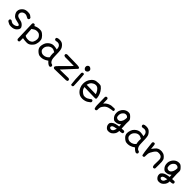

<svg xmlns="http://www.w3.org/2000/svg" viewBox="515 -2521 4538 4538"><g transform="rotate(45 2784.0 -252.0)"><path d="M203 9Q178 9 151 5Q106 -11 67 -39Q57 -54 57 -70L58 -81L70 -100Q80 -107 94 -107L105 -106Q127 -91 151 -78Q171 -67 197 -67Q233 -67 261 -80Q313 -105 313 -131Q313 -135 310 -144.5Q307 -154 273 -165.5Q239 -177 183.5 -187.5Q128 -198 96 -234Q64 -270 53 -305Q45 -327 45 -349Q45 -424 113 -480Q160 -520 242 -520Q260 -520 294.5 -515.5Q329 -511 379 -466Q387 -454 387 -439L386 -428L374 -409Q364 -401 350 -401L339 -402Q273 -442 234 -442Q193 -442 166 -423Q124 -392 124 -350Q124 -346 125 -331.5Q126 -317 139.5 -298.5Q153 -280 186 -268.5Q219 -257 268.5 -247Q318 -237 360 -192Q392 -156 392 -125Q392 -85 343 -38Q294 9 203 9Z M559 131H553L533 121Q523 109 521 94Q506 -302 506 -390Q511 -427 547 -427H553L572 -417Q582 -405 582 -390Q655 -427 730 -427Q737 -427 759 -426Q781 -425 806.5 -413Q832 -401 874 -359Q916 -317 925 -274Q930 -248 930 -221Q930 -205 926 -176Q922 -147 910 -113.5Q898 -80 854 -37Q810 6 761 13Q747 15 728 15Q679 15 597 2V102L588 121Q576 131 559 131ZM701 -57Q714 -57 740.5 -59Q767 -61 806 -89Q822 -103 833 -127Q854 -173 854 -216Q854 -230 851 -251Q844 -290 797 -329Q770 -351 724 -351Q710 -351 689 -348Q668 -345 642.5 -332Q617 -319 584 -294Q586 -231 591 -183.5Q596 -136 599 -87Q636 -57 701 -57Z M1505 33Q1458 23 1398 -45Q1333 0 1287 12Q1250 23 1214 23L1180 21Q1133 19 1073 -40Q1023 -88 1023 -152Q1023 -198 1044 -253Q1060 -298 1099 -333Q1164 -391 1233 -391Q1279 -391 1351 -374Q1347 -421 1339 -443.5Q1331 -466 1311 -485Q1284 -509 1245 -509Q1231 -509 1218 -505Q1202 -501 1187 -501H1177L1157 -511Q1146 -524 1146 -542V-548L1155 -567Q1183 -586 1231 -586Q1248 -586 1271 -583.5Q1294 -581 1319.5 -569.5Q1345 -558 1375 -523.5Q1405 -489 1415 -453Q1425 -417 1427.5 -357Q1430 -297 1431.5 -228Q1433 -159 1442.5 -128.5Q1452 -98 1469.5 -75.5Q1487 -53 1506.5 -49Q1526 -45 1537 -35Q1547 -22 1547 -4V2L1537 21Q1524 31 1505 33ZM1219 -54Q1268 -54 1308 -78Q1337 -92 1364 -128Q1350 -171 1350 -230Q1350 -257 1353 -286Q1298 -321 1258 -321Q1190 -321 1139 -259Q1104 -216 1104 -163Q1104 -153 1106.5 -132.5Q1109 -112 1128 -93Q1165 -54 1219 -54Z M1635 -6Q1619 -8 1608 -20Q1599 -28 1599 -42Q1599 -47 1601.5 -59.5Q1604 -72 1682 -151.5Q1760 -231 1812.5 -281Q1865 -331 1910 -384L1650 -386L1636 -385Q1605 -385 1582 -399Q1572 -411 1572 -429V-435L1582 -454Q1603 -466 1628 -466Q1638 -466 1648 -464Q1914 -460 1950 -458Q2037 -453 2037 -428Q2037 -419 2029 -405L1736 -88L2027 -92L2054 -80Q2064 -67 2064 -48V-45L2054 -25Q2037 -16 2020 -14Q1664 -6 1635 -6Z M2205 -18H2199L2178 -27Q2158 -164 2153 -386Q2158 -423 2195 -423H2201L2220 -413Q2240 -233 2244 -47L2234 -27Q2222 -18 2205 -18ZM2182 -495Q2159 -499 2140.5 -519.5Q2122 -540 2122 -567Q2122 -570 2123 -586.5Q2124 -603 2145 -622Q2161 -637 2180 -637Q2211 -637 2238 -609Q2254 -591 2254 -569Q2254 -564 2250.5 -546.5Q2247 -529 2229 -513Q2211 -497 2182 -495Z M2597 24Q2547 24 2508 7Q2478 -6 2442 -40Q2406 -74 2383 -131Q2361 -183 2361 -236Q2361 -241 2362 -271.5Q2363 -302 2378.5 -349Q2394 -396 2437.5 -444Q2481 -492 2539 -503Q2580 -510 2618 -510Q2633 -510 2666 -507.5Q2699 -505 2742.5 -455.5Q2786 -406 2808.5 -350Q2831 -294 2837 -235V-230Q2837 -203 2814 -200Q2808 -199 2781 -199Q2701 -199 2441 -208Q2449 -169 2463.5 -142.5Q2478 -116 2522 -82Q2559 -52 2600 -52Q2606 -52 2632 -54.5Q2658 -57 2686 -71.5Q2714 -86 2740 -105Q2756 -126 2779 -126H2783L2802 -116Q2812 -102 2812 -84V-78L2802 -59Q2740 -6 2687 10Q2644 24 2597 24ZM2749 -278 2738 -313Q2683 -433 2601 -433Q2595 -433 2571.5 -430Q2548 -427 2504 -396.5Q2460 -366 2441 -284Z M2999 -8H2993L2973 -18Q2956 -61 2955 -113Q2954 -165 2950 -380Q2955 -417 2991 -417H2997L3016 -407L3026 -388L3029 -246Q3073 -298 3121 -320.5Q3169 -343 3202 -347.5Q3235 -352 3303 -353L3323 -343Q3333 -331 3333 -314V-308L3323 -288Q3259 -282 3197 -266.5Q3135 -251 3095 -206Q3055 -161 3046.5 -132.5Q3038 -104 3038 -37L3028 -18Q3016 -8 2999 -8Z M3574 133Q3531 133 3500 100Q3460 60 3460 6Q3460 -1 3462 -19Q3464 -37 3497.5 -67Q3531 -97 3579.5 -110.5Q3628 -124 3681 -130L3677 -198Q3638 -163 3606.5 -152Q3575 -141 3539 -141Q3536 -141 3515 -141.5Q3494 -142 3465 -170Q3406 -226 3406 -311Q3406 -316 3407 -341Q3408 -366 3425.5 -405Q3443 -444 3475 -474Q3531 -525 3602 -525Q3612 -525 3635 -522Q3658 -519 3692 -485.5Q3726 -452 3738.5 -432Q3751 -412 3751 -388V-380Q3749 -337 3749 -299Q3749 -244 3757 -136L3830 -140L3850 -130Q3860 -116 3860 -99V-93L3850 -73Q3816 -58 3776 -58L3757 -59Q3757 -20 3744.5 14.5Q3732 49 3698.5 83Q3665 117 3632 126Q3605 133 3574 133ZM3588 58Q3614 58 3630 45Q3658 29 3681 -53Q3638 -47 3599 -36.5Q3560 -26 3547 1Q3541 12 3541 21Q3541 34 3554 44Q3570 58 3588 58ZM3551 -221Q3573 -221 3599 -233Q3665 -286 3665 -405Q3639 -445 3595 -445Q3588 -445 3571 -442.5Q3554 -440 3529 -417Q3482 -375 3482 -308Q3482 -294 3486.5 -266.5Q3491 -239 3524 -226Q3537 -221 3551 -221Z M4403 33Q4356 23 4296 -45Q4231 0 4185 12Q4148 23 4112 23L4078 21Q4031 19 3971 -40Q3921 -88 3921 -152Q3921 -198 3942 -253Q3958 -298 3997 -333Q4062 -391 4131 -391Q4177 -391 4249 -374Q4245 -421 4237 -443.5Q4229 -466 4209 -485Q4182 -509 4143 -509Q4129 -509 4116 -505Q4100 -501 4085 -501H4075L4055 -511Q4044 -524 4044 -542V-548L4053 -567Q4081 -586 4129 -586Q4146 -586 4169 -583.5Q4192 -581 4217.5 -569.5Q4243 -558 4273 -523.5Q4303 -489 4313 -453Q4323 -417 4325.5 -357Q4328 -297 4329.5 -228Q4331 -159 4340.5 -128.5Q4350 -98 4367.5 -75.5Q4385 -53 4404.5 -49Q4424 -45 4435 -35Q4445 -22 4445 -4V2L4435 21Q4422 31 4403 33ZM4117 -54Q4166 -54 4206 -78Q4235 -92 4262 -128Q4248 -171 4248 -230Q4248 -257 4251 -286Q4196 -321 4156 -321Q4088 -321 4037 -259Q4002 -216 4002 -163Q4002 -153 4004.5 -132.5Q4007 -112 4026 -93Q4063 -54 4117 -54Z M4945 -8H4939L4920 -18Q4905 -48 4905 -85L4906 -101Q4908 -169 4908 -209Q4908 -238 4906 -261Q4904 -284 4885 -311Q4857 -348 4789 -348Q4777 -348 4754 -346Q4717 -341 4671.5 -272.5Q4626 -204 4617 -156Q4613 -132 4613 -88V-57L4604 -37Q4592 -27 4574 -27H4568L4549 -37Q4529 -128 4520.5 -220.5Q4512 -313 4499 -407Q4504 -444 4542 -444H4549L4568 -435Q4580 -401 4581 -362Q4582 -323 4588 -288Q4615 -321 4642 -356Q4695 -426 4788 -426Q4799 -426 4819.5 -424.5Q4840 -423 4869 -413Q4898 -403 4930.5 -371Q4963 -339 4971.5 -313.5Q4980 -288 4983 -254Q4985 -234 4985 -160L4984 -37L4975 -18Q4963 -8 4945 -8Z M5261 133Q5218 133 5187 100Q5147 60 5147 6Q5147 -1 5149 -19Q5151 -37 5184.5 -67Q5218 -97 5266.5 -110.5Q5315 -124 5368 -130L5364 -198Q5325 -163 5293.5 -152Q5262 -141 5226 -141Q5223 -141 5202 -141.5Q5181 -142 5152 -170Q5093 -226 5093 -311Q5093 -316 5094 -341Q5095 -366 5112.5 -405Q5130 -444 5162 -474Q5218 -525 5289 -525Q5299 -525 5322 -522Q5345 -519 5379 -485.5Q5413 -452 5425.5 -432Q5438 -412 5438 -388V-380Q5436 -337 5436 -299Q5436 -244 5444 -136L5517 -140L5537 -130Q5547 -116 5547 -99V-93L5537 -73Q5503 -58 5463 -58L5444 -59Q5444 -20 5431.5 14.5Q5419 49 5385.5 83Q5352 117 5319 126Q5292 133 5261 133ZM5275 58Q5301 58 5317 45Q5345 29 5368 -53Q5325 -47 5286 -36.5Q5247 -26 5234 1Q5228 12 5228 21Q5228 34 5241 44Q5257 58 5275 58ZM5238 -221Q5260 -221 5286 -233Q5352 -286 5352 -405Q5326 -445 5282 -445Q5275 -445 5258 -442.5Q5241 -440 5216 -417Q5169 -375 5169 -308Q5169 -294 5173.5 -266.5Q5178 -239 5211 -226Q5224 -221 5238 -221Z"/></g></svg>

Font: Xiaolai SC
Style: Regular
Weight: 400
Designer: Nozomi Seto 瀬戸のぞみ
Version: Version 3.11;December 4, 2020;FontCreator 13.0.0.2613 64-bit